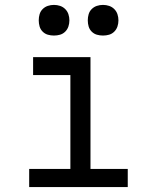

<svg xmlns="http://www.w3.org/2000/svg" viewBox="-20 -763 640 783"><path d="M99 0V-74H267V-457H115V-530H349V-74H501V0ZM400 -618Q387 -618 375 -621.5Q363 -625 354 -634Q345 -643 341.5 -655Q338 -667 338 -680Q338 -693 341.5 -705Q345 -717 354 -726Q363 -735 375 -739Q387 -743 400 -743Q413 -743 425 -739Q437 -735 446 -726Q455 -717 459 -705Q463 -693 463 -680Q463 -667 459 -655Q455 -643 446 -634Q437 -625 425 -621.5Q413 -618 400 -618ZM200 -618Q187 -618 175 -621.5Q163 -625 154 -634Q145 -643 141.5 -655Q138 -667 138 -680Q138 -693 141.5 -705Q145 -717 154 -726Q163 -735 175 -739Q187 -743 200 -743Q213 -743 225 -739Q237 -735 246 -726Q255 -717 259 -705Q263 -693 263 -680Q263 -667 259 -655Q255 -643 246 -634Q237 -625 225 -621.5Q213 -618 200 -618Z"/></svg>

Font: Iosevka Curly Extended
Style: Regular
Weight: 400
Width: 7
Monospace: yes
Designer: Belleve Invis
Foundry: Belleve Invis
Version: Version 11.1.0; ttfautohint (v1.8.3)